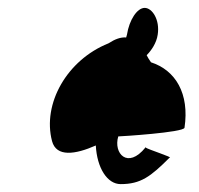

<svg xmlns="http://www.w3.org/2000/svg" viewBox="-20 -776 506 487"><path d="M112 -418C123 -377 171 -384 223 -407C226 -350 252 -309 286 -309C337 -309 362 -328 410 -376C422 -376 355 -397 349 -402C304 -346 267 -387 280 -430C286 -430 446 -440 448 -452C461 -539 425 -598 363 -618C358 -625 355 -630 352 -636C364 -648 377 -667 380 -688C386 -726 366 -756 347 -756C328 -756 308 -726 302 -688L300 -681C286 -682 272 -677 255 -666C150 -624 87 -513 112 -418ZM349 -402 350 -403C349 -403 348 -403 349 -402Z"/></svg>

Font: Ampere
Style: UltCndIta
Weight: 400
Version: Version 1